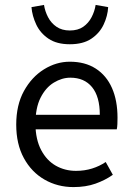

<svg xmlns="http://www.w3.org/2000/svg" viewBox="-20 -749 536 781"><path d="M279 12Q214 12 161 -18.5Q108 -49 77 -106Q46 -163 46 -242Q46 -322 77.5 -379Q109 -436 159 -467Q209 -498 264 -498Q326 -498 369.5 -470Q413 -442 435.5 -391Q458 -340 458 -270Q458 -257 457.5 -244.5Q457 -232 455 -223H106L105 -282H386Q386 -356 354.5 -394.5Q323 -433 266 -433Q232 -433 199 -413Q166 -393 145 -351.5Q124 -310 124 -244Q125 -181 147.5 -138.5Q170 -96 207 -75Q244 -54 289 -54Q324 -54 354.5 -63.5Q385 -73 410 -90L439 -38Q408 -16 368.5 -2Q329 12 279 12ZM264 -569Q211 -569 177.5 -591.5Q144 -614 127.5 -649Q111 -684 108 -720L159 -729Q163 -703 175.5 -679Q188 -655 210 -640Q232 -625 264 -625Q297 -625 318.5 -640Q340 -655 352.5 -679Q365 -703 369 -729L420 -720Q418 -684 401.5 -649Q385 -614 351.5 -591.5Q318 -569 264 -569Z"/></svg>

Font: Mada
Style: Regular
Weight: 400
Designer: Khaled Hosny
Version: Version 1.5